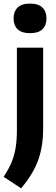

<svg xmlns="http://www.w3.org/2000/svg" viewBox="-45 -812 309 1068"><path d="M72.5 235.5 -25 171.5Q3 130 19 91.5Q35 53 42 10Q49 -33 49 -88V-547H195V-95Q195 1.5 167.5 78.5Q140 155.5 72.5 235.5ZM122 -627.5Q75.5 -627.5 53 -649.2Q30.5 -671 30.5 -709.5Q30.5 -748 53 -770Q75.5 -792 122 -792Q168.5 -792 191 -770Q213.5 -748 213.5 -709.5Q213.5 -671 191 -649.2Q168.5 -627.5 122 -627.5Z"/></svg>

Font: Encode Sans Condensed Condensed
Style: Bold
Weight: 700
Width: 3
Designer: Multiple Designers
Foundry: Impallari Type
Version: Version 3.000; ttfautohint (v1.8.3) -l 8 -r 50 -G 200 -x 14 